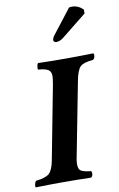

<svg xmlns="http://www.w3.org/2000/svg" viewBox="-99 -965 635 1021"><g transform="rotate(-10 218.5 -454.5)"><path d="M329.1 -522.9 248 -104Q242.2 -63 254.9 -49.6Q267.6 -36.1 313 -32.2Q318.8 -27.8 317.1 -15.1Q315.4 -2.4 307.1 2Q231 0 161.1 0H145Q83 0 8.8 2Q5.4 -3.4 8.3 -15.4Q11.2 -27.3 16.1 -32.2Q68.8 -38.1 88.1 -55.2Q107.4 -72.3 117.2 -122.1L193.8 -522Q199.2 -555.2 199.2 -565.9Q199.2 -589.8 184.1 -599.9Q168.9 -609.9 128.9 -612.8Q127.4 -621.1 129.4 -632.3Q131.3 -643.6 134.8 -647Q205.1 -645 276.9 -645H303.2Q364.7 -645 433.1 -647Q439 -642.6 436.5 -629.9Q434.1 -617.2 425.8 -612.8Q374 -608.4 356.7 -591.3Q339.4 -574.2 329.1 -522.9ZM349.1 -909.2Q355 -911.1 365.2 -911.1Q398.4 -911.1 424.8 -884.8V-863.8L290 -755.9Q270.5 -740.2 250 -740.2Q244.1 -740.2 239.5 -744.9Q234.9 -749.5 235.8 -753.9Q237.8 -766.1 247.1 -777.8Z"/></g></svg>

Font: Common Serif
Style: Bold Italic
Weight: 700
Italic angle: -12°
Designer: Philipp H. Poll, Khaled Hosny
Foundry: Stefan Peev, Context Ltd.
Version: Version 1.026